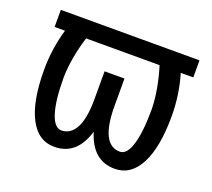

<svg xmlns="http://www.w3.org/2000/svg" viewBox="-97 -654 873 789"><g transform="rotate(20 339.5 -259.0)"><path d="M649.4 -453.6V-528.3H43V-453.6H88.4C71.1 -395 62.5 -335 62.5 -273.4C62.5 -182.9 75.1 -113.1 100.3 -64C125.6 -14.8 161.9 9.8 209.5 9.8C274.9 9.8 318.8 -28.2 341.3 -104C364.4 -28.2 408.5 9.8 473.6 9.8C520.5 9.8 556.7 -14.7 582.3 -63.7C607.8 -112.7 620.6 -182.6 620.6 -273.4C620.6 -335 612 -395 594.7 -453.6ZM533.7 -273.4C533.7 -206.4 528.2 -154.6 517.1 -118.2C506 -81.7 490.2 -63.5 469.7 -63.5C413.4 -63.5 385.3 -120.6 385.3 -234.9V-352.5H298.3V-223.1C297.7 -170.1 290 -130.2 275.4 -103.5C260.7 -76.8 240.2 -63.5 213.9 -63.5C193.4 -63.5 177.4 -81.5 166 -117.7C154.6 -153.8 148.9 -205.7 148.9 -273.4C150.2 -329.4 160.8 -389.5 180.7 -453.6H502C521.8 -389.5 532.4 -329.4 533.7 -273.4Z"/></g></svg>

Font: Roboto Condensed
Style: Regular
Weight: 400
Designer: Google
Version: Version 2.134; 2016